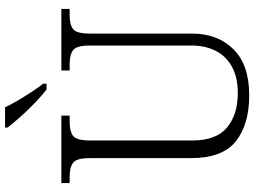

<svg xmlns="http://www.w3.org/2000/svg" viewBox="-140 -830 981 740"><g transform="rotate(-90 350.0 -460.5)"><path d="M352 10Q240 10 175 -41.5Q110 -93 110 -215V-605Q110 -655 92.5 -668.5Q75 -682 40 -682H14V-714H274V-682H248Q213 -682 195.5 -668.5Q178 -655 178 -603V-210Q178 -117 228 -75.5Q278 -34 360 -34Q423 -34 464 -57.5Q505 -81 524.5 -121Q544 -161 544 -212V-605Q544 -655 526.5 -668.5Q509 -682 474 -682H448V-714H685V-682H660Q624 -682 607 -668.5Q590 -655 590 -603V-210Q590 -112 530 -51Q470 10 352 10ZM375 -771Q351 -789 321.5 -817.5Q292 -846 266.5 -875Q241 -904 228 -921V-931H306Q316 -909 332 -882Q348 -855 365 -829Q382 -803 397 -784V-771Z"/></g></svg>

Font: Noto Serif Sinhala Light
Style: Regular
Weight: 300
Designer: Jelle Bosma - Monotype Design Team
Foundry: Monotype Imaging Inc.
Version: Version 2.007; ttfautohint (v1.8.4.7-5d5b)